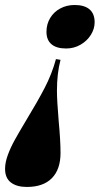

<svg xmlns="http://www.w3.org/2000/svg" viewBox="-68 -553 416 761"><path d="M228 -533.2Q266.6 -533.2 286.9 -515.9Q307.1 -498.5 307.1 -464.8Q307.1 -438.5 292 -414.6Q276.9 -390.6 251 -375.7Q225.1 -360.8 194.3 -360.8Q155.8 -360.8 136 -377.7Q116.2 -394.5 116.2 -426.8Q116.2 -457.5 130.9 -481.7Q145.5 -505.9 170.9 -519.5Q196.3 -533.2 228 -533.2ZM157.7 -193.8Q157.7 -154.3 164.6 -73.2Q171.9 4.4 171.9 53.2Q171.9 118.2 137.7 153.1Q103.5 188 38.1 188Q-1.5 188 -24.7 170.4Q-47.9 152.8 -47.9 116.2Q-47.9 90.8 -36.9 61Q-25.9 31.2 -9.5 1.7Q6.8 -27.8 36.6 -77.6Q80.6 -149.9 109.1 -204.8Q137.7 -259.8 153.8 -318.8L171.9 -315.9Q157.7 -261.7 157.7 -193.8Z"/></svg>

Font: TypoPRO Playfair Display
Style: Italic
Weight: 900
Italic angle: -14°
Designer: Claus Eggers Sørensen
Foundry: Claus Eggers Sørensen
Version: Version 1.004;PS 001.004;hotconv 1.0.70;makeotf.lib2.5.58329